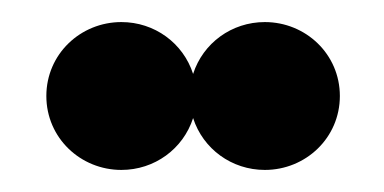

<svg xmlns="http://www.w3.org/2000/svg" viewBox="-20 -711 348 174"><path d="M22 -624C22 -586 53 -557 90 -557C120 -557 146 -576 155 -604C164 -576 190 -557 220 -557C257 -557 288 -586 288 -624C288 -662 257 -691 220 -691C190 -691 164 -672 155 -644C146 -672 120 -691 90 -691C53 -691 22 -662 22 -624Z"/></svg>

Font: Charger Sport
Style: BlkExt
Weight: 900
Designer: Jasper
Foundry: Cannot Into Space Fonts
Version: Version 1.1